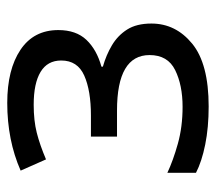

<svg xmlns="http://www.w3.org/2000/svg" viewBox="-53 -533 596 530"><g transform="rotate(-90 245.0 -268.0)"><path d="M226 -546Q318 -546 372.5 -509.5Q427 -473 427 -405Q427 -356 400 -327.5Q373 -299 326 -286V-282Q358 -273 385 -257Q412 -241 428.5 -215Q445 -189 445 -148Q445 -81 389.5 -35.5Q334 10 216 10Q158 10 111 0.5Q64 -9 33 -25V-104Q67 -88 113.5 -75Q160 -62 215 -62Q275 -62 316.5 -82.5Q358 -103 358 -153Q358 -243 205 -243H133V-315H191Q260 -315 301.5 -333.5Q343 -352 343 -397Q343 -435 311.5 -454Q280 -473 221 -473Q177 -473 143.5 -464.5Q110 -456 70 -439L39 -509Q123 -546 226 -546Z"/></g></svg>

Font: Noto IKEA Simplified Chinese
Style: Regular
Weight: 400
Designer: Monotype Design Team
Foundry: Monotype Imaging Inc.
Version: Version 1.100